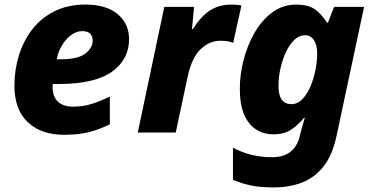

<svg xmlns="http://www.w3.org/2000/svg" viewBox="-20 -579 1625 839"><path d="M260 10Q160 10 101.5 -45Q43 -100 43 -205Q43 -273 62.5 -336.5Q82 -400 120.5 -450Q159 -500 217.5 -529.5Q276 -559 353 -559Q445 -559 494.5 -517Q544 -475 544 -408Q544 -319 469 -265.5Q394 -212 237 -212H211Q210 -208 210 -204.5Q210 -201 210 -197Q210 -157 233 -135Q256 -113 299 -113Q342 -113 378 -124Q414 -135 460 -157V-36Q416 -14 370.5 -2Q325 10 260 10ZM246 -320Q321 -320 353 -345Q385 -370 385 -401Q385 -443 339 -443Q314 -443 291 -426Q268 -409 251 -381Q234 -353 228 -320Z M582 0 698 -549H828L819 -452H823Q857 -507 897 -533Q937 -559 991 -559Q1003 -559 1015.5 -558Q1028 -557 1035 -555L999 -392Q989 -396 975 -398.5Q961 -401 944 -401Q895 -401 856.5 -364Q818 -327 800 -244L748 0Z M1176 240Q1115 240 1074.5 231Q1034 222 998 207V66Q1036 87 1079 97.5Q1122 108 1169 108Q1265 108 1289 20L1293 2Q1297 -13 1302.5 -32Q1308 -51 1312 -64H1308Q1285 -35 1254 -13.5Q1223 8 1174 8Q1134 8 1100.5 -12.5Q1067 -33 1047.5 -77Q1028 -121 1028 -193Q1028 -253 1044.5 -317Q1061 -381 1092.5 -436Q1124 -491 1170 -525Q1216 -559 1275 -559Q1326 -559 1355 -539Q1384 -519 1409 -480H1413L1440 -549H1571L1451 13Q1433 99 1393.5 148.5Q1354 198 1299 219Q1244 240 1176 240ZM1253 -124Q1280 -124 1301 -145.5Q1322 -167 1336.5 -201Q1351 -235 1358.5 -273.5Q1366 -312 1366 -346Q1366 -382 1352 -403.5Q1338 -425 1312 -425Q1288 -425 1267 -405.5Q1246 -386 1230.5 -353.5Q1215 -321 1206 -282Q1197 -243 1197 -203Q1197 -124 1253 -124Z"/></svg>

Font: Noto Sans ExtraBold
Style: Italic
Weight: 800
Italic angle: -12°
Designer: Monotype Design Team
Foundry: Monotype Imaging Inc.
Version: Version 2.013; ttfautohint (v1.8.4.7-5d5b)